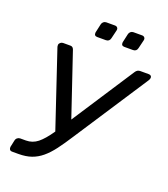

<svg xmlns="http://www.w3.org/2000/svg" viewBox="-160 -1012 982 1124"><g transform="rotate(20 331.5 -450.0)"><path d="M29 -23 38 -65Q40 -76 48 -82.5Q56 -89 66 -89H101Q142 -89 174 -114.5Q206 -140 245 -197L87 -668Q86 -671 86 -679Q87 -688 94.5 -694Q102 -700 111 -700H157Q172 -700 178 -683L309 -295L562 -683Q573 -700 591 -700H645Q654 -700 659 -694Q664 -688 662 -680Q660 -672 656 -666L354 -204Q320 -151 291 -112.5Q262 -74 232 -49Q202 -24 167.5 -12Q133 0 87 0H48Q37 0 32.5 -6.5Q28 -13 29 -23ZM437 -823 449 -877Q451 -887 458.5 -893.5Q466 -900 476 -900H530Q540 -900 545.5 -893.5Q551 -887 549 -877L536 -823Q531 -801 509 -801H455Q435 -801 437 -823ZM268 -823 280 -877Q282 -887 289.5 -893.5Q297 -900 307 -900H361Q371 -900 376.5 -893.5Q382 -887 380 -877L367 -823Q362 -801 340 -801H286Q266 -801 268 -823Z"/></g></svg>

Font: SVN-Rubik
Style: Italic
Weight: 400
Italic angle: -12°
Designer: Hubert and Fischer
Foundry: Hubert & Fischer
Version: Version 2.101; ttfautohint (v1.8.3)